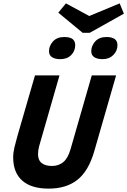

<svg xmlns="http://www.w3.org/2000/svg" viewBox="-20 -1101 753 1136"><path d="M397 -217 523 -655H667L538 -207Q504 -89 438 -37Q372 15 268 15Q165 15 111.5 -32.5Q58 -80 58 -170Q58 -198 65.5 -229.5Q73 -261 83 -296L187 -655H332L211 -234Q208 -222 206.5 -211Q205 -200 205 -189Q205 -153 227 -136Q249 -119 287 -119Q327 -119 354.5 -142Q382 -165 397 -217ZM713 -1020 511 -907H482L498 -1002L688 -1081ZM325 -1026 370 -1081 516 -1002 498 -907H469ZM337 -751Q306 -751 288 -762.5Q270 -774 270 -798Q270 -830 293.5 -856Q317 -882 360 -882Q395 -882 410 -869.5Q425 -857 425 -834Q425 -799 401 -775Q377 -751 337 -751ZM587 -751Q556 -751 538 -762.5Q520 -774 520 -798Q520 -830 543.5 -856Q567 -882 610 -882Q675 -882 675 -834Q675 -800 650.5 -775.5Q626 -751 587 -751Z"/></svg>

Font: Intel One Mono Light
Style: Italic
Weight: 300
Italic angle: -16°
Monospace: yes
Designer: Fred Shallcrass
Foundry: Frere-Jones Type LLC
Version: Version 1.004